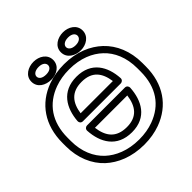

<svg xmlns="http://www.w3.org/2000/svg" viewBox="-238 -1095 1318 1318"><g transform="rotate(-45 421.5 -435.5)"><path d="M757 -339C757 -185 685 -84 559 -38C518 -23 472 -15 421 -15C310 -15 228 -53 175 -102C118 -155 81 -236 81 -339V-371C81 -525 155 -627 281 -673C323 -688 369 -696 420 -696C531 -696 611 -659 664 -609C721 -556 757 -475 757 -371ZM807 -339V-371C807 -487 766 -581 698 -645C635 -704 543 -746 420 -746C364 -746 311 -737 263 -720C117 -667 31 -543 31 -371V-339C31 -224 73 -128 141 -65C204 -7 298 35 421 35C477 35 529 26 576 9C721 -44 807 -167 807 -339ZM210 -310C217 -191 275 -85 421 -85C566 -85 621 -193 628 -310C629 -323 619 -337 603 -337H235C222 -337 209 -326 210 -310ZM262 -287H576C564 -197 523 -135 421 -135C317 -135 274 -195 262 -287ZM628 -404C621 -521 564 -625 420 -625C276 -625 219 -520 210 -404C209 -391 218 -377 235 -377H603C616 -377 629 -388 628 -404ZM576 -427H263C276 -515 318 -575 420 -575C521 -575 563 -517 576 -427ZM284 -782C244 -782 227 -800 227 -819C227 -837 245 -856 284 -856C322 -856 339 -837 339 -819C339 -800 323 -782 284 -782ZM284 -732C337 -732 389 -762 389 -819C389 -875 337 -906 284 -906C231 -906 177 -876 177 -819C177 -761 230 -732 284 -732ZM570 -781C531 -781 513 -800 513 -819C513 -837 531 -856 570 -856C608 -856 625 -837 625 -819C625 -800 608 -781 570 -781ZM570 -731C623 -731 675 -763 675 -819C675 -875 623 -906 570 -906C517 -906 463 -876 463 -819C463 -762 516 -731 570 -731Z"/></g></svg>

Font: Asimov
Style: XWidOu
Weight: 500
Designer: Google
Version: Version 2.000980; 2014